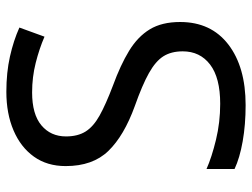

<svg xmlns="http://www.w3.org/2000/svg" viewBox="-112 -652 774 589"><g transform="rotate(-90 274.5 -357.0)"><path d="M502 -191Q502 -96 433 -43Q364 10 247 10Q187 10 136 1Q85 -8 51 -24V-110Q87 -94 140.5 -81Q194 -68 251 -68Q331 -68 371.5 -99Q412 -130 412 -183Q412 -218 397 -242Q382 -266 345.5 -286.5Q309 -307 244 -330Q153 -363 106.5 -411Q60 -459 60 -542Q60 -599 89 -639.5Q118 -680 169.5 -702Q221 -724 288 -724Q347 -724 396 -713Q445 -702 485 -684L457 -607Q420 -623 376.5 -634Q333 -645 286 -645Q219 -645 185 -616.5Q151 -588 151 -541Q151 -505 166 -481Q181 -457 215 -438Q249 -419 307 -397Q370 -374 413.5 -347.5Q457 -321 479.5 -284Q502 -247 502 -191Z"/></g></svg>

Font: Noto Sans Ogham
Style: Regular
Weight: 400
Designer: Monotype Design Team
Foundry: Monotype Imaging Inc.
Version: Version 2.001; ttfautohint (v1.8.4.7-5d5b)